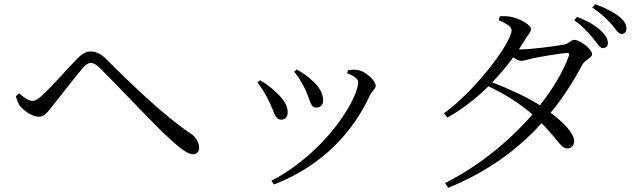

<svg xmlns="http://www.w3.org/2000/svg" viewBox="-20 -835 3040 921"><path d="M56 -373C62 -354 67 -336 79 -323C100 -299 138 -275 165 -275C193 -275 207 -296 232 -327C269 -373 347 -474 378 -510C394 -528 405 -533 416 -533C429 -533 441 -526 460 -508C536 -432 698 -261 761 -200C828 -136 877 -95 905 -95C924 -95 935 -107 935 -126C935 -152 919 -178 895 -194C771 -277 618 -423 492 -549C463 -579 439 -588 413 -588C389 -588 369 -573 348 -551C314 -517 229 -420 183 -378C163 -360 150 -351 136 -351C119 -351 95 -366 72 -387Z M1391 -491C1411 -468 1429 -436 1443 -409C1467 -360 1467 -319 1497 -319C1516 -319 1530 -331 1530 -353C1530 -389 1509 -422 1477 -449C1455 -470 1432 -486 1403 -502ZM1294 50C1535 -42 1680 -215 1754 -377C1765 -400 1782 -408 1782 -424C1782 -449 1734 -493 1697 -499C1681 -502 1663 -500 1650 -499L1645 -484C1684 -468 1698 -456 1698 -440C1698 -364 1547 -106 1282 32ZM1215 -439C1234 -415 1252 -387 1268 -354C1296 -300 1297 -261 1329 -261C1350 -261 1360 -276 1360 -297C1360 -329 1338 -364 1297 -399C1280 -415 1254 -436 1227 -450Z M2825 -651C2846 -626 2858 -604 2872 -604C2887 -605 2896 -614 2896 -629C2895 -650 2885 -667 2860 -690C2835 -713 2798 -735 2748 -754L2735 -738C2778 -706 2805 -676 2825 -651ZM2913 -719C2935 -695 2945 -672 2962 -672C2976 -673 2985 -682 2985 -698C2985 -719 2973 -738 2946 -759C2920 -778 2885 -797 2834 -815L2821 -799C2868 -767 2890 -744 2913 -719ZM2115 43 2130 66C2316 -10 2461 -115 2578 -244C2655 -166 2672 -122 2701 -123C2722 -123 2734 -137 2734 -159C2733 -197 2683 -248 2621 -294C2679 -364 2729 -441 2773 -524C2786 -549 2820 -556 2820 -575C2820 -601 2759 -644 2735 -644C2718 -644 2712 -626 2684 -621C2657 -615 2528 -598 2479 -598H2469L2498 -644C2513 -670 2527 -679 2527 -696C2527 -715 2477 -744 2437 -753C2415 -758 2396 -758 2378 -757L2372 -738C2407 -723 2434 -708 2434 -690C2434 -632 2264 -403 2110 -292L2126 -271C2196 -310 2263 -362 2323 -421C2402 -384 2473 -339 2534 -286C2424 -159 2278 -39 2115 43ZM2341 -440C2378 -478 2412 -519 2442 -560C2456 -550 2470 -543 2479 -543C2493 -543 2514 -550 2535 -555C2570 -563 2663 -578 2698 -581C2708 -581 2714 -578 2708 -565C2681 -491 2633 -410 2570 -330C2507 -370 2422 -409 2341 -440Z"/></svg>

Font: Source Han Serif KR
Style: Regular
Weight: 400
Designer: Ryoko NISHIZUKA 西塚涼子 (kana & ideographs); Frank Grießhammer (Latin, Greek & Cyrillic); Wenlong ZHANG 张文龙 (bopomofo); San
Foundry: Adobe
Version: Version 2.001;hotconv 1.1.0;makeotfexe 2.6.0